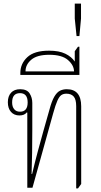

<svg xmlns="http://www.w3.org/2000/svg" viewBox="-20 -1052 567 1076"><path d="M407 4V-457Q407 -495 393 -511Q379 -527 352 -527Q335 -527 323.5 -519Q312 -511 301.5 -487.5Q291 -464 278 -417L162 0H133V-421L130 -422Q117 -405 89 -405Q59 -405 41.5 -425Q24 -445 24 -479Q24 -513 42 -532.5Q60 -552 93 -552Q131 -552 146 -528.5Q161 -505 161 -475V-325Q161 -256 160 -196.5Q159 -137 157 -77H160Q176 -145 192.5 -206Q209 -267 223 -317L257 -437Q270 -486 284.5 -510.5Q299 -535 316 -543.5Q333 -552 354 -552Q435 -552 435 -456V-21L417 4ZM92 -426Q135 -426 135 -478Q135 -530 92 -530Q48 -530 48 -478Q48 -454 59.5 -440Q71 -426 92 -426Z M94 -632V-643Q94 -695 133 -731.5Q172 -768 255 -768Q311 -768 346 -751Q381 -734 399 -707V-765L417 -790H425V-632ZM123 -652H395Q394 -687 360.5 -716Q327 -745 256 -745Q188 -745 155.5 -717.5Q123 -690 123 -652Z M409 -850 399 -948V-1032H434V-948L425 -850Z"/></svg>

Font: Noto Serif Thai Condensed Thin
Style: Regular
Weight: 100
Width: 3
Designer: Monotype Design Team
Foundry: Monotype Imaging Inc.
Version: Version 2.001; ttfautohint (v1.8.4.7-5d5b)